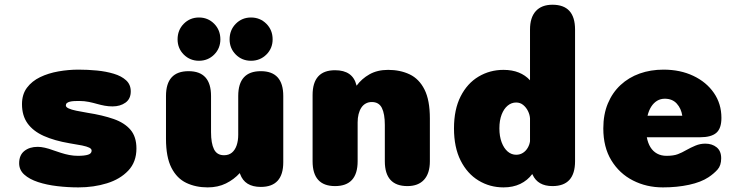

<svg xmlns="http://www.w3.org/2000/svg" viewBox="-20 -782 3135 812"><path d="M311.5 10.5Q266.5 10.5 222 5.2Q177.5 0 141 -12Q104.5 -24 82.8 -43.5Q61 -63 61 -91.5Q61 -126 83 -143.5Q105 -161 139.5 -161Q153 -161 169.8 -157.2Q186.5 -153.5 205 -146.5Q221 -141 238 -135.5Q255 -130 273 -126.5Q291 -123 309.5 -123Q337.5 -123 352.5 -127.8Q367.5 -132.5 367.5 -145Q367.5 -152.5 357.5 -157.5Q347.5 -162.5 327 -166.8Q306.5 -171 274.5 -176Q210 -187 165 -207.2Q120 -227.5 96.5 -260.2Q73 -293 73 -341.5Q73 -383 94 -411Q115 -439 149.8 -455.8Q184.5 -472.5 227 -480Q269.5 -487.5 312 -487.5Q350.5 -487.5 389.5 -483.8Q428.5 -480 461 -470.2Q493.5 -460.5 513.2 -442.5Q533 -424.5 533 -395.5Q533 -364 510.8 -348Q488.5 -332 456 -332Q438.5 -332 422.5 -335Q406.5 -338 390.5 -342.5Q375 -347 355.8 -351Q336.5 -355 314.5 -355Q303.5 -355 293.5 -354.5Q283.5 -354 275.5 -352Q267.5 -350 263 -346.2Q258.5 -342.5 258.5 -336Q258.5 -329 270.2 -323.5Q282 -318 302.5 -313.8Q323 -309.5 350 -305Q414 -295 460.5 -278.8Q507 -262.5 532 -233Q557 -203.5 557 -154Q557 -97 522.5 -60.5Q488 -24 432.2 -6.8Q376.5 10.5 311.5 10.5Z M777.5 -481Q872.5 -481 872.5 -376V-223Q872.5 -176 885 -150.8Q897.5 -125.5 927.5 -125.5Q947.5 -125.5 960.8 -136.5Q974 -147.5 980.8 -167.2Q987.5 -187 987.5 -212V-376Q987.5 -481 1083 -481Q1178 -481 1178 -376V-96Q1178 8.5 1083 8.5Q1015 8.5 995.5 -46L994 -50Q969.5 -23 935.5 -6.2Q901.5 10.5 858.5 10.5Q808 10.5 768 -8.5Q728 -27.5 705 -72.5Q682 -117.5 682 -195V-376Q682 -481 777.5 -481ZM821.5 -525Q783.5 -525 757.2 -551.2Q731 -577.5 731 -615.5Q731 -655 757.2 -681.5Q783.5 -708 821.5 -708Q859.5 -708 885.8 -681.5Q912 -655 912 -615.5Q912 -577.5 885.8 -551.2Q859.5 -525 821.5 -525ZM1041.5 -525Q1003.5 -525 977.2 -551.2Q951 -577.5 951 -615.5Q951 -655 977.2 -681.5Q1003.5 -708 1041.5 -708Q1080 -708 1106.5 -681.5Q1133 -655 1133 -615.5Q1133 -577.5 1106.5 -551.2Q1080 -525 1041.5 -525Z M1703 5Q1607.5 5 1607.5 -100V-253.5Q1607.5 -300.5 1595 -325.5Q1582.5 -350.5 1552.5 -350.5Q1538 -350.5 1526.8 -344.2Q1515.5 -338 1508 -326.5Q1500.5 -315 1496.5 -299.2Q1492.5 -283.5 1492.5 -264.5V-100Q1492.5 5 1397 5Q1302 5 1302 -100V-380Q1302 -485 1397 -485Q1472 -485 1487.5 -421.5L1488 -419.5Q1509.5 -449 1542.8 -467.8Q1576 -486.5 1621.5 -486.5Q1672.5 -486.5 1712.5 -467.5Q1752.5 -448.5 1775.2 -403.5Q1798 -358.5 1798 -281V-100Q1798 -49 1773.5 -22Q1749 5 1703 5Z M2316.5 5Q2254.5 5 2232.5 -43L2231 -46Q2211 -19 2180.2 -4.2Q2149.5 10.5 2109.5 10.5Q2051.5 10.5 2003.8 -18.5Q1956 -47.5 1928 -103.2Q1900 -159 1900 -239Q1900 -319 1928 -374.2Q1956 -429.5 2003.8 -458Q2051.5 -486.5 2109.5 -486.5Q2146 -486.5 2174 -475.2Q2202 -464 2221.5 -442.5V-657Q2221.5 -708 2246 -735Q2270.5 -762 2316.5 -762Q2412 -762 2412 -657V-100Q2412 5 2316.5 5ZM2221.5 -184.5V-281.5Q2220.5 -297 2213 -312.2Q2205.5 -327.5 2192.8 -338Q2180 -348.5 2163 -348.5Q2143 -348.5 2127 -335.2Q2111 -322 2101.5 -297.5Q2092 -273 2092 -239Q2092 -205.5 2101.5 -180.2Q2111 -155 2127 -141.2Q2143 -127.5 2163 -127.5Q2179 -127.5 2191.5 -135.5Q2204 -143.5 2211.8 -156.8Q2219.5 -170 2221.5 -184.5Z M2783.5 10.5Q2714 10.5 2656.8 -18.8Q2599.5 -48 2565.5 -103.8Q2531.5 -159.5 2531.5 -239Q2531.5 -298.5 2550.8 -344.5Q2570 -390.5 2604.5 -422.5Q2639 -454.5 2685.2 -471Q2731.5 -487.5 2786 -487.5Q2857 -487.5 2912.2 -461.2Q2967.5 -435 2999.2 -389Q3031 -343 3031 -283.5Q3031 -238.5 3009.2 -220Q2987.5 -201.5 2940.5 -201.5H2715.5Q2720 -177 2730.8 -159.5Q2741.5 -142 2758.8 -132.5Q2776 -123 2799 -123Q2828.5 -123 2846.8 -130Q2865 -137 2881 -146.5Q2901.5 -158 2921.2 -166.2Q2941 -174.5 2963 -174.5Q2991.5 -174.5 3010.8 -159Q3030 -143.5 3030 -112.5Q3030 -82 3014.5 -64.8Q2999 -47.5 2976.5 -32.5Q2945 -11.5 2894.2 -0.5Q2843.5 10.5 2783.5 10.5ZM2718.5 -292.5H2865.5Q2861 -323 2842.2 -343.8Q2823.5 -364.5 2791.5 -364.5Q2773.5 -364.5 2759 -355.8Q2744.5 -347 2734.2 -331Q2724 -315 2718.5 -292.5Z"/></svg>

Font: Sono ExtraLight Monospace ExtraBold
Style: Regular
Weight: 800
Version: Version 2.112